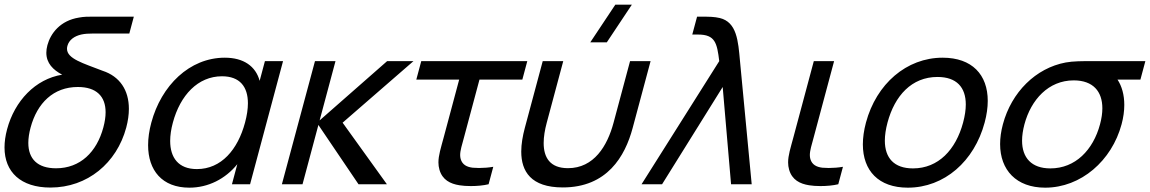

<svg xmlns="http://www.w3.org/2000/svg" viewBox="-23 -808 5043 842"><path d="M427.3 -497.5C342 -530.6 270.8 -550.1 270.8 -594.2C270.8 -598.1 271.3 -602.2 272.5 -606.5C279.7 -633.5 303.5 -649.5 332.9 -656.5C348.3 -660 365.6 -661 386.1 -661H544.1L563.9 -735H385.9C363.4 -735 344.9 -735 323.8 -731C241.4 -718 198.9 -662 184.9 -610C181.7 -598 180.2 -586.9 180.2 -576.6C180.2 -530.8 210 -501.3 249.7 -480.5C132.1 -461.5 41.4 -365.5 8.2 -241.5C0.5 -212.9 -3.2 -186.1 -3.2 -161.3C-3.2 -53.4 68.3 14.5 198.1 14.5C360.6 14.5 488.9 -93 530.6 -248.5C538.4 -277.7 542.2 -305.3 542.2 -330.8C542.2 -412.5 502.6 -472.7 427.3 -497.5ZM222.7 -70C141.8 -70 101.2 -110.9 101.2 -181.4C101.2 -201.4 104.5 -223.9 111.1 -248.5C139.9 -356 211.3 -426.5 318.3 -426.5C400 -426.5 440.1 -385.3 440.1 -315.7C440.1 -295.8 436.8 -273.7 430.3 -249.5C401.3 -141 328.7 -70 222.7 -70Z M1138.8 -540 1115.7 -453.5C1098.3 -517.5 1045.4 -555 962.9 -555C807.9 -555 684 -432.5 640.5 -270C631.1 -235.1 626.5 -202 626.5 -171.5C626.5 -60.9 687.7 15 807.6 15C889.6 15 965.3 -23 1017.7 -88L994.2 0H1073.7L1218.3 -540ZM840.5 -66.5C759.2 -66.5 723.3 -116.8 723.3 -189.9C723.3 -214.4 727.3 -241.4 735 -270C767.3 -390.5 845 -473.5 950.5 -473.5C1028.8 -473.5 1064.2 -427.6 1064.2 -355.1C1064.2 -329.8 1059.9 -301.4 1051.6 -270.5C1019.9 -152 947.5 -66.5 840.5 -66.5Z M1213.2 0H1303.7L1373.3 -260L1549.2 0H1673.7L1479.5 -270L1790.3 -540H1674.8L1378.7 -280L1448.3 -540H1358.3Z M1992 4.5C2005.7 6.8 2023.3 8 2041.9 8C2068.1 8 2096.6 5.6 2119.7 0L2140.2 -76.5C2120.2 -73.1 2098.4 -71.3 2077.8 -71.3C2068.2 -71.3 2058.9 -71.7 2050.2 -72.5C2024.5 -75.5 2004.6 -85.5 1997.3 -110.5C1995.8 -116.1 1995 -121.9 1995 -128C1995 -148.5 2003.1 -172.9 2012.5 -208L2079.7 -459H2267.7L2289.4 -540H1824.4L1802.7 -459H1990.7L1922.4 -204C1910.5 -159.7 1899.7 -126.6 1899.7 -95.8C1899.7 -84.9 1901.1 -74.2 1904.2 -63.5C1917.3 -19 1951.3 -2 1992 4.5Z M2638.2 -622.5 2747.9 -787.5H2675.4L2565.7 -622.5ZM2278.4 -246.5C2269.2 -211.9 2262.9 -176.4 2262.9 -143.2C2262.9 -56.9 2305 14 2445.1 14C2639.1 14 2718.1 -122 2751.4 -246.5L2830.1 -540H2740.1L2667.6 -269.5C2640.4 -168 2581.8 -70.5 2467.8 -70.5C2388.4 -70.5 2361.2 -117.8 2361.2 -180.8C2361.2 -208.3 2366.3 -238.7 2374.6 -269.5L2447.1 -540H2357.1Z M2790.5 0H2880.5L3146.3 -426.5L3183 0H3273.5L3222.2 -540C3214.3 -628 3208.5 -711 3133.4 -729C3111.3 -734.5 3081 -735 3068.5 -735H3034L3012.9 -656.5H3038.4C3113.4 -656.5 3121.5 -619.5 3131.2 -540Z M3525.5 4.5C3539.2 6.8 3556.8 8 3575.4 8C3601.6 8 3630.1 5.6 3653.2 0L3673.7 -76.5C3653.7 -73.1 3631.9 -71.3 3611.3 -71.3C3601.7 -71.3 3592.4 -71.7 3583.7 -72.5C3558 -75.5 3538.1 -85.5 3530.8 -110.5C3529.3 -116.1 3528.5 -121.9 3528.5 -128C3528.5 -148.5 3536.6 -172.9 3546 -208L3634.9 -540H3545.9L3455.9 -204C3444 -159.7 3433.2 -126.6 3433.2 -95.8C3433.2 -84.9 3434.6 -74.2 3437.7 -63.5C3450.8 -19 3484.8 -2 3525.5 4.5Z M3958.1 15C4118.6 15 4249.7 -101 4295.1 -270.5C4304.2 -304.4 4308.7 -336.4 4308.7 -365.6C4308.7 -480.4 4239.9 -555 4110.9 -555C3952.4 -555 3820.1 -440 3774.6 -270.5C3765.5 -236.3 3761 -204.2 3761 -174.8C3761 -59.8 3829.6 15 3958.1 15ZM3980.8 -69.5C3897.7 -69.5 3857.4 -115.4 3857.4 -191.2C3857.4 -214.9 3861.4 -241.5 3869.1 -270.5C3900.8 -388.5 3975.2 -470.5 4088.2 -470.5C4172.3 -470.5 4212.4 -425 4212.4 -349.8C4212.4 -326.1 4208.4 -299.5 4200.6 -270.5C4168.7 -151.5 4092.3 -69.5 3980.8 -69.5Z M4999.9 -540H4769.4C4723.4 -540 4682.9 -540 4650.7 -534C4519.2 -509.5 4412.9 -404 4375.1 -263C4366.9 -232.4 4362.9 -203.3 4362.9 -176.2C4362.9 -62.6 4433.5 15 4560.6 15C4717.6 15 4852.9 -103.5 4895.6 -263C4903.7 -292.9 4907.5 -321.5 4907.5 -347.9C4907.5 -392 4896.8 -430.2 4877.7 -459H4978.2ZM4583.3 -69.5C4500.7 -69.5 4459.2 -116.1 4459.2 -191.1C4459.2 -212.8 4462.7 -236.9 4469.6 -263C4498.5 -370.7 4574.9 -455.5 4685.7 -455.5C4686.1 -455.5 4686.4 -455.5 4686.7 -455.5C4771 -455.1 4811.3 -406.7 4811.3 -333.2C4811.3 -311.7 4807.9 -288.2 4801.1 -263C4770.9 -150 4692.8 -69.5 4583.3 -69.5Z"/></svg>

Font: Manrope
Style: MediumItalic
Weight: 500
Italic angle: -15°
Designer: Mikhail Sharanda
Foundry: Mikhail Sharanda
Version: Version 4.502;hotconv 1.0.109;makeotfexe 2.5.65596